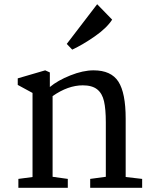

<svg xmlns="http://www.w3.org/2000/svg" viewBox="-20 -889 722 909"><path d="M440 -869 511 -796Q485 -756 429 -717Q373 -678 322 -654L296 -681ZM134 -51V-449L64 -487V-518L194 -556L216 -546V-477Q253 -508 313 -532Q373 -556 423 -556Q506 -556 540.5 -502.5Q575 -449 575 -327V-51L653 -42V0H407V-42L481 -52V-310Q481 -372 472.5 -409.5Q464 -447 440 -466Q416 -485 372 -485Q302 -485 229 -434V-52L301 -42V0H67V-42Z"/></svg>

Font: Martel DemiBold
Style: Regular
Weight: 600
Designer: Dan Reynolds
Foundry: Dan Reynolds
Version: Version 1.001; ttfautohint (v1.1) -l 5 -r 5 -G 72 -x 0 -D la